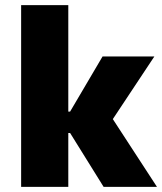

<svg xmlns="http://www.w3.org/2000/svg" viewBox="-20 -725 629 745"><path d="M62 0V-705H245V-292H252L378 -506H579L396 -230L404 -284L589 0H382L252 -209H245V0Z"/></svg>

Font: Nunito Sans 7pt SemiCondensed Black
Style: Regular
Weight: 900
Width: 4
Designer: Vernon Adams
Foundry: Vernon Adams
Version: Version 3.101;gftools[0.9.27]